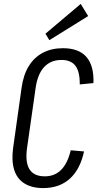

<svg xmlns="http://www.w3.org/2000/svg" viewBox="-20 -953 504 980"><path d="M200 7Q143 7 105 -16.5Q67 -40 52.5 -86Q38 -132 47 -198L90 -504Q99 -570 126.5 -615Q154 -660 198.5 -683.5Q243 -707 301 -707Q382 -707 421 -662.5Q460 -618 457 -529L387 -522Q388 -586 365.5 -616.5Q343 -647 294 -647Q239 -647 205.5 -611Q172 -575 162 -505L118 -197Q108 -125 130.5 -89Q153 -53 209 -53Q259 -53 292 -86Q325 -119 341 -186L409 -180Q389 -88 336 -40.5Q283 7 200 7ZM430 -871 232 -748 212 -781 392 -933Z"/></svg>

Font: Pathway Extreme Condensed Light
Style: Italic
Weight: 300
Width: 3
Italic angle: -8°
Version: Version 1.001;gftools[0.9.26]